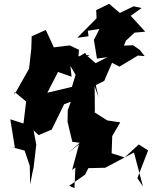

<svg xmlns="http://www.w3.org/2000/svg" viewBox="-20 -935 796 1006"><path d="M700 -1 705 -15 756 -147 707 -178 633 -110 565 -132 568 -222 610 -294 542 -304 476 -346 477 -359 476 -482 496 -426 482 -489 526 -511 567 -606 606 -586 711 -649 677 -646 738 -641 712 -674 677 -698 606 -695 588 -676 545 -694 603 -664C562 -645 521 -625 481 -604L433 -646L426 -658L340 -605L376 -543L357 -480L228 -449L284 -558L355 -533L348 -597L453 -648L391 -640L394 -674L345 -697L262 -687L220 -778L146 -745L144 -680L130 -555L134 -578L56 -440L57 -453L117 -403L103 -288L34 -310L58 -161L31 -167L109 -146L136 -66L138 32L150 -31L156 -57L170 -177L156 -252L182 -227L251 -256L316 -389L351 -402L335 -357L334 -296L359 -192L398 -187L337 -134L394 -179L358 -45L375 -57L370 51L343 38L426 -20L443 -54L531 -56C582 -83 632 -109 682 -136L729 42ZM440 -774 501 -783 472 -726 488 -628 607 -644 640 -722 685 -764 741 -769 665 -852 722 -893 680 -902 608 -867 552 -915 484 -882 486 -839 385 -737 444 -745Z"/></svg>

Font: Hussar Lance
Style: ExBdObl
Weight: 700
Foundry: Cannot Into Space Fonts, PlusOne Fonts
Version: Version 2.270